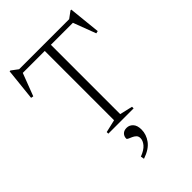

<svg xmlns="http://www.w3.org/2000/svg" viewBox="-279 -810 1184 1184"><g transform="rotate(-45 313.0 -218.0)"><path d="M423 -14V0H202.5V-14L286 -33.5V-638H94.5L38 -490L22 -493L44 -702.5H51L94.5 -670H531L575 -702.5H582L603.5 -493.5L587.5 -490L531.5 -638H339.5V-33.5ZM244.5 242Q286.5 226 305 203.8Q323.5 181.5 323.5 160Q323.5 143.5 313.8 134Q304 124.5 291.2 119Q278.5 113.5 268.8 109.2Q259 105 259 99.5Q259 80 271.8 67Q284.5 54 307.5 54Q331.5 54 348.5 72.5Q365.5 91 365.5 127Q365.5 169.5 338.2 206.8Q311 244 248.5 265Z"/></g></svg>

Font: Newsreader Text Light
Style: Regular
Weight: 300
Designer: Hugues Gentile
Foundry: Production Type
Version: Version 1.001